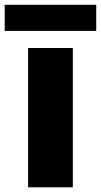

<svg xmlns="http://www.w3.org/2000/svg" viewBox="-59 -800 431 820"><path d="M61 0V-595H252V0ZM-39 -668V-779.5H352V-668Z"/></svg>

Font: Encode Sans SC ExtraBold
Style: Regular
Weight: 800
Version: Version 3.002